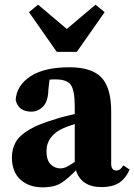

<svg xmlns="http://www.w3.org/2000/svg" viewBox="-20 -787 575 822"><path d="M415 14Q328 14 305 -58Q273 -24 243.5 -4.5Q214 15 162 15Q104 15 67.5 -18Q31 -51 31 -113Q31 -149 47 -178Q63 -207 105 -232Q147 -257 224 -279Q239 -284 259 -289Q279 -294 300 -299V-332Q300 -399 283.5 -423Q267 -447 219 -447Q212 -447 206 -447Q200 -447 192 -446L187 -402Q186 -353 164.5 -331Q143 -309 114 -309Q59 -309 47 -359Q51 -421 110 -460Q169 -499 277 -499Q373 -499 414.5 -455Q456 -411 456 -310V-86Q456 -57 478 -57Q486 -57 493 -61.5Q500 -66 508 -79L535 -61Q517 -21 488.5 -3.5Q460 14 415 14ZM179 -139Q179 -102 196.5 -84Q214 -66 239 -66Q250 -66 262 -71Q274 -76 300 -94V-256Q287 -252 274.5 -247.5Q262 -243 253 -239Q219 -225 199 -199.5Q179 -174 179 -139ZM143 -767 266 -663 389 -767 428 -735 309 -565H223L104 -735Z"/></svg>

Font: Source Serif Pro
Style: Bold
Weight: 700
Designer: Frank Grießhammer
Foundry: Adobe Systems Incorporated
Version: Version 3.001;hotconv 1.0.111;makeotfexe 2.5.65597